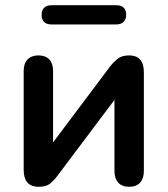

<svg xmlns="http://www.w3.org/2000/svg" viewBox="-20 -710 644 738"><path d="M129 8Q110 8 97 1Q84 -6 77.5 -21Q71 -36 71 -59V-437Q71 -466 86 -481.5Q101 -497 128 -497Q155 -497 169.5 -481.5Q184 -466 184 -437V-128H158L405 -457Q416 -471 432 -484Q448 -497 476 -497Q495 -497 507.5 -490Q520 -483 526.5 -468.5Q533 -454 533 -431V-52Q533 -24 518.5 -8Q504 8 477 8Q449 8 434.5 -8Q420 -24 420 -52V-362H447L199 -32Q189 -18 173.5 -5Q158 8 129 8ZM179 -616Q140 -616 140 -653Q140 -671 150 -680.5Q160 -690 179 -690H426Q465 -690 465 -653Q465 -636 455 -626Q445 -616 426 -616Z"/></svg>

Font: Nunito
Style: Bold
Weight: 700
Designer: Vernon Adams
Foundry: Vernon Adams
Version: Version 3.602